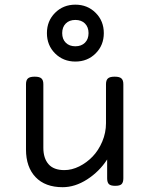

<svg xmlns="http://www.w3.org/2000/svg" viewBox="-20 -780 640 811"><path d="M463.9 -456.1Q443.8 -456.1 435.8 -448.7Q427.7 -441.4 427.7 -424.3V-259.8Q427.7 -219.2 411.9 -181.9Q396 -144.5 371.1 -118.7Q346.2 -92.8 314.7 -77.1Q283.2 -61.5 252 -61.5Q206.5 -61.5 184.8 -86.7Q163.1 -111.8 163.1 -155.8V-424.3Q163.1 -441.4 155 -448.7Q147 -456.1 127 -456.1H126Q106 -456.1 97.9 -448.7Q89.8 -441.4 89.8 -424.3V-148.4Q89.8 -74.2 130.4 -31.7Q170.9 10.7 244.6 10.7Q296.9 10.7 348.1 -22.2Q399.4 -55.2 432.6 -106.4V-26.9Q432.6 -9.8 439.9 -2.4Q447.3 4.9 466.3 4.9H467.3Q486.3 4.9 493.7 -2.4Q501 -9.8 501 -26.9V-424.3Q501 -441.4 492.9 -448.7Q484.9 -456.1 464.8 -456.1ZM212.6 -725.8Q178.2 -691.4 178.2 -640.1Q178.2 -588.9 212.6 -554.4Q247.1 -520 298.3 -520Q349.6 -520 384 -554.4Q418.5 -588.9 418.5 -640.1Q418.5 -691.4 384 -725.8Q349.6 -760.3 298.3 -760.3Q247.1 -760.3 212.6 -725.8ZM338.9 -680.7Q354 -665.5 354 -640.1Q354 -614.7 338.9 -599.6Q323.7 -584.5 298.3 -584.5Q272.9 -584.5 257.8 -599.6Q242.7 -614.7 242.7 -640.1Q242.7 -665.5 257.8 -680.7Q272.9 -695.8 298.3 -695.8Q323.7 -695.8 338.9 -680.7Z"/></svg>

Font: Courier Prime Code
Style: Regular
Weight: 400
Designer: Alan Dague-Greene
Foundry: Quote-Unquote Apps
Version: Version 3.18